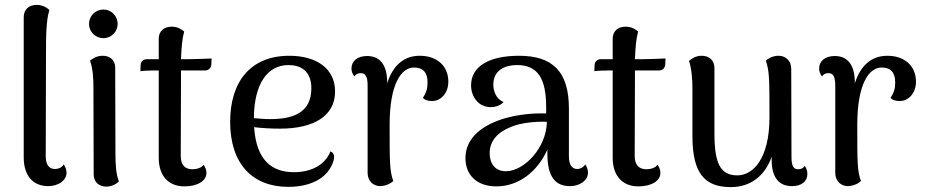

<svg xmlns="http://www.w3.org/2000/svg" viewBox="-20 -751 3792 785"><path d="M177 10C217 10 252 -12 252 -45C252 -55 249 -67 240 -79C234 -66 218 -60 205 -60C180 -60 167 -78 167 -113L168 -515C168 -614 169 -668 182 -710C174 -718 156 -731 130 -731C99 -731 77 -713 77 -681V-107C77 -34 114 10 177 10Z M403 -595C435 -595 461 -621 461 -653C461 -686 435 -712 403 -712C370 -712 344 -686 344 -653C344 -621 370 -595 403 -595ZM452 -120 451 -474C451 -505 430 -523 400 -523C374 -523 357 -510 348 -503C360 -471 362 -430 362 -391L363 -38C363 -7 385 12 414 12C440 12 458 -1 466 -9C454 -41 452 -81 452 -120Z M753 -509H720C722 -559 725 -593 733 -622C725 -629 708 -642 682 -642C651 -642 629 -624 629 -593V-509H581C567 -509 556 -501 555 -485L554 -460C567 -462 601 -463 614 -463H629V-106C629 -33 668 11 734 11C787 11 824 -11 824 -44C824 -54 821 -66 812 -78C806 -65 784 -59 767 -59C735 -59 719 -78 719 -113L720 -427V-463H819C832 -463 843 -472 844 -488L845 -512C835 -511 763 -509 753 -509Z M1331 -132C1310 -78 1254 -47 1182 -47C1094 -47 1028 -93 1019 -231C1054 -227 1089 -225 1125 -225C1263 -225 1350 -277 1350 -377C1350 -473 1271 -523 1163 -523C1006 -523 921 -419 921 -253C921 -80 1013 13 1159 13C1245 13 1314 -19 1339 -81C1353 -114 1344 -127 1331 -132ZM1159 -485C1205 -485 1253 -465 1253 -390C1253 -287 1173 -264 1085 -264C1062 -264 1039 -266 1018 -268C1019 -409 1074 -485 1159 -485Z M1696 -523C1632 -523 1586 -484 1563 -410C1564 -485 1534 -522 1481 -522C1441 -522 1417 -501 1417 -471C1417 -459 1421 -449 1429 -438C1435 -450 1448 -452 1455 -452C1474 -452 1483 -438 1483 -401V-44C1483 -10 1507 10 1535 10C1561 9 1580 -3 1588 -11C1573 -52 1573 -87 1573 -240C1573 -409 1621 -475 1673 -475C1708 -475 1728 -456 1728 -415C1728 -392 1725 -375 1709 -351C1717 -342 1731 -337 1750 -338C1784 -340 1813 -371 1813 -417C1813 -484 1764 -523 1696 -523Z M2373 -79C2365 -66 2351 -60 2341 -60C2318 -60 2306 -77 2306 -113V-307C2306 -456 2242 -523 2102 -523C1982 -523 1906 -481 1906 -402C1906 -356 1936 -313 1986 -313C2005 -313 2026 -319 2039 -334C2008 -346 1997 -379 1997 -405C1997 -466 2047 -485 2094 -485C2181 -485 2213 -427 2213 -312V-287C2165 -289 2106 -284 2050 -269C1957 -243 1883 -190 1883 -105C1883 -34 1931 11 2009 11C2101 11 2177 -49 2218 -139V-122C2218 -29 2250 10 2310 10C2352 10 2384 -14 2384 -45C2384 -55 2381 -67 2373 -79ZM2052 -51C2001 -49 1982 -86 1982 -125C1982 -175 2015 -211 2069 -232C2108 -249 2170 -255 2216 -253C2214 -147 2125 -54 2052 -51Z M2609 -509H2576C2578 -559 2581 -593 2589 -622C2581 -629 2564 -642 2538 -642C2507 -642 2485 -624 2485 -593V-509H2437C2423 -509 2412 -501 2411 -485L2410 -460C2423 -462 2457 -463 2470 -463H2485V-106C2485 -33 2524 11 2590 11C2643 11 2680 -11 2680 -44C2680 -54 2677 -66 2668 -78C2662 -65 2640 -59 2623 -59C2591 -59 2575 -78 2575 -113L2576 -427V-463H2675C2688 -463 2699 -472 2700 -488L2701 -512C2691 -511 2619 -509 2609 -509Z M3270 -73C3263 -61 3251 -59 3243 -59C3224 -59 3216 -73 3216 -110L3215 -469C3215 -503 3192 -523 3163 -523C3137 -523 3119 -510 3111 -503C3126 -461 3126 -426 3126 -271C3126 -101 3058 -34 2995 -34C2924 -34 2901 -84 2901 -207V-473C2901 -505 2879 -523 2849 -523C2825 -523 2809 -512 2797 -502C2808 -470 2811 -425 2811 -391V-195C2811 -42 2861 14 2968 14C3048 14 3107 -31 3135 -110V-97C3135 -25 3165 10 3218 10C3258 10 3281 -10 3281 -40C3281 -51 3278 -62 3270 -73Z M3608 -523C3544 -523 3498 -484 3475 -410C3476 -485 3446 -522 3393 -522C3353 -522 3329 -501 3329 -471C3329 -459 3333 -449 3341 -438C3347 -450 3360 -452 3367 -452C3386 -452 3395 -438 3395 -401V-44C3395 -10 3419 10 3447 10C3473 9 3492 -3 3500 -11C3485 -52 3485 -87 3485 -240C3485 -409 3533 -475 3585 -475C3620 -475 3640 -456 3640 -415C3640 -392 3637 -375 3621 -351C3629 -342 3643 -337 3662 -338C3696 -340 3725 -371 3725 -417C3725 -484 3676 -523 3608 -523Z"/></svg>

Font: Arima Koshi Medium
Style: Regular
Weight: 500
Designer: Joana Correia and Natanael Gama
Foundry: NDISCOVER
Version: Version 1.019;PS 001.019;hotconv 1.0.88;makeotf.lib2.5.64775